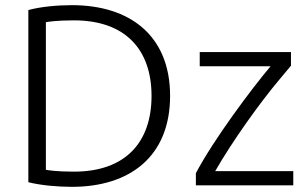

<svg xmlns="http://www.w3.org/2000/svg" viewBox="-20 -719 1197 745"><path d="M90 -680V-12C137 0 203 6 259 6C483 6 640 -111 640 -347C640 -582 483 -699 259 -699C203 -699 137 -693 90 -680ZM267 -640C466 -640 568 -527 568 -347C568 -166 466 -53 267 -53C195 -53 166 -59 158 -60V-633C166 -634 195 -640 267 -640ZM740 0H1118V-55H815C882 -172 989 -321 1063 -409L1109 -464V-517H755V-462H1030C958 -377 809 -178 740 -47Z"/></svg>

Font: Repo Light
Style: Regular
Weight: 300
Designer: Stefan Peev
Foundry: Context Ltd
Version: Version 001.502